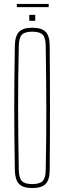

<svg xmlns="http://www.w3.org/2000/svg" viewBox="-20 -945 324 970"><path d="M143 5Q96 5 76 -16Q56 -37 55 -85Q53.5 -169.5 52.8 -246.8Q52 -324 52 -399.5Q52 -475 52.8 -552.2Q53.5 -629.5 55 -714Q56 -763 76 -784Q96 -805 143 -805Q190.5 -805 210.8 -784Q231 -763 231 -714Q232 -629.5 232.2 -552.2Q232.5 -475 232.5 -399.5Q232.5 -324 232.2 -246.8Q232 -169.5 231 -85Q231 -37 210.8 -16Q190.5 5 143 5ZM143 -15Q180.5 -15 195.5 -30.2Q210.5 -45.5 211 -85Q213 -171 213.5 -249.2Q214 -327.5 214 -403Q214 -478.5 213 -555Q212 -631.5 211 -714Q210.5 -754.5 195.5 -769.8Q180.5 -785 143 -785Q105.5 -785 90.8 -769.8Q76 -754.5 75 -714Q73 -631.5 72.2 -555Q71.5 -478.5 71.5 -403Q71.5 -327.5 72.5 -249.2Q73.5 -171 75 -85Q76 -45.5 90.8 -30.2Q105.5 -15 143 -15ZM128 -840V-870H158V-840ZM65 -925H226V-909H65Z"/></svg>

Font: Big Shoulders Display SC Thin
Style: Regular
Weight: 100
Designer: Patric King
Foundry: XO Type Co
Version: Version 2.002